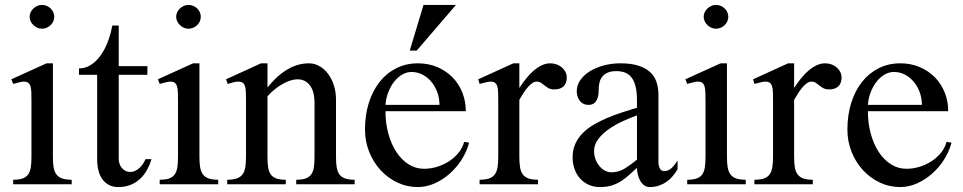

<svg xmlns="http://www.w3.org/2000/svg" viewBox="-20 -738 3858 769"><path d="M147.9 -718.3Q158.2 -718.3 167.2 -714.4Q176.3 -710.4 182.9 -704.1Q189.5 -697.8 193.4 -689Q197.3 -680.2 197.3 -670.9Q197.3 -661.1 193.4 -652.6Q189.5 -644 182.9 -637.5Q176.3 -630.9 167.2 -627Q158.2 -623 147.9 -623Q138.2 -623 129.4 -627Q120.6 -630.9 113.8 -637.5Q106.9 -644 102.8 -652.6Q98.6 -661.1 98.6 -670.9Q98.6 -680.2 102.8 -689Q106.9 -697.8 113.8 -704.1Q120.6 -710.4 129.4 -714.4Q138.2 -718.3 147.9 -718.3ZM106 -333Q106 -353.5 105.5 -368.2Q105 -382.8 102.1 -392.3Q99.1 -401.9 93 -406.5Q86.9 -411.1 75.2 -411.1Q68.4 -411.1 57.4 -408.4Q46.4 -405.8 32.7 -401.9L25.4 -420.4L166.5 -484.4H191.9V-109.9Q191.9 -85 194.8 -67.6Q197.8 -50.3 206.1 -39.3Q214.4 -28.3 229 -23.2Q243.7 -18.1 267.1 -18.1V0H32.7V-18.1Q56.2 -18.1 70.6 -23.2Q85 -28.3 92.8 -39.3Q100.6 -50.3 103.3 -67.6Q106 -85 106 -109.9Z M296.4 -438.5V-463.9Q321.3 -463.9 342.8 -477.3Q364.3 -490.7 381.6 -514.2Q398.9 -537.6 411.1 -568.8Q423.3 -600.1 429.7 -635.7H455.6V-473.1H570.3V-438.5H455.6V-100.6Q455.6 -90.3 459 -81.1Q462.4 -71.8 468.5 -64.7Q474.6 -57.6 482.9 -53.5Q491.2 -49.3 501 -49.3Q512.7 -49.3 522.2 -54Q531.7 -58.6 539.6 -66.2Q547.4 -73.7 553.2 -82.8Q559.1 -91.8 563 -100.6H586.9Q579.1 -75.7 567.4 -55.2Q555.7 -34.7 539.3 -20Q522.9 -5.4 501.7 2.9Q480.5 11.2 453.6 11.2Q432.1 11.2 416.5 2.9Q400.9 -5.4 390.1 -20Q379.4 -34.7 374.3 -55.2Q369.1 -75.7 369.1 -100.6V-438.5Z M734.9 -718.3Q745.1 -718.3 754.2 -714.4Q763.2 -710.4 769.8 -704.1Q776.4 -697.8 780.3 -689Q784.2 -680.2 784.2 -670.9Q784.2 -661.1 780.3 -652.6Q776.4 -644 769.8 -637.5Q763.2 -630.9 754.2 -627Q745.1 -623 734.9 -623Q725.1 -623 716.3 -627Q707.5 -630.9 700.7 -637.5Q693.8 -644 689.7 -652.6Q685.5 -661.1 685.5 -670.9Q685.5 -680.2 689.7 -689Q693.8 -697.8 700.7 -704.1Q707.5 -710.4 716.3 -714.4Q725.1 -718.3 734.9 -718.3ZM692.9 -333Q692.9 -353.5 692.4 -368.2Q691.9 -382.8 689 -392.3Q686 -401.9 679.9 -406.5Q673.8 -411.1 662.1 -411.1Q655.3 -411.1 644.3 -408.4Q633.3 -405.8 619.6 -401.9L612.3 -420.4L753.4 -484.4H778.8V-109.9Q778.8 -85 781.7 -67.6Q784.7 -50.3 793 -39.3Q801.3 -28.3 815.9 -23.2Q830.6 -18.1 854 -18.1V0H619.6V-18.1Q643.1 -18.1 657.5 -23.2Q671.9 -28.3 679.7 -39.3Q687.5 -50.3 690.2 -67.6Q692.9 -85 692.9 -109.9Z M965.3 -333Q965.3 -353.5 964.8 -368.2Q964.4 -382.8 961.4 -392.3Q958.5 -401.9 952.1 -406.5Q945.8 -411.1 934.1 -411.1Q925.8 -411.1 916 -408.7Q906.2 -406.2 892.1 -401.9L885.3 -420.4L1025.4 -484.4H1051.3V-387.7Q1128.9 -484.4 1217.3 -484.4Q1239.7 -484.4 1259.5 -473.1Q1279.3 -461.9 1293.9 -442.4Q1308.6 -422.9 1317.1 -396.5Q1325.7 -370.1 1325.7 -339.8V-109.9Q1325.7 -85 1328.6 -67.6Q1331.5 -50.3 1339.6 -39.3Q1347.7 -28.3 1362.3 -23.2Q1377 -18.1 1400.4 -18.1V0H1166.5V-18.1Q1189.9 -18.1 1204.1 -23.2Q1218.3 -28.3 1226.3 -39.3Q1234.4 -50.3 1237.1 -67.6Q1239.7 -85 1239.7 -109.9V-325.2Q1239.7 -372.6 1220.9 -396.5Q1202.1 -420.4 1171.9 -420.4Q1158.2 -420.4 1142.8 -415.5Q1127.4 -410.6 1111.6 -401.6Q1095.7 -392.6 1080.3 -380.1Q1064.9 -367.7 1051.3 -352.5V-109.9Q1051.3 -85 1054 -67.6Q1056.6 -50.3 1064.5 -39.3Q1072.3 -28.3 1086.7 -23.2Q1101.1 -18.1 1124.5 -18.1V0H890.1V-18.1Q913.6 -18.1 928.2 -23.2Q942.9 -28.3 951.2 -39.3Q959.5 -50.3 962.4 -67.6Q965.3 -85 965.3 -109.9Z M1648.9 -535.2H1621.1L1676.3 -718.3H1806.2ZM1740.2 -317.9Q1740.2 -344.7 1731.4 -368.7Q1722.7 -392.6 1707.5 -410.6Q1692.4 -428.7 1672.1 -439.2Q1651.9 -449.7 1628.4 -449.7Q1608.4 -449.7 1590.6 -439.2Q1572.8 -428.7 1558.6 -410.6Q1544.4 -392.6 1535.2 -368.7Q1525.9 -344.7 1523.9 -317.9ZM1653.8 11.2Q1609.9 11.2 1571.3 -7.1Q1532.7 -25.4 1503.9 -56.9Q1475.1 -88.4 1458.5 -130.1Q1441.9 -171.9 1441.9 -219.2Q1441.9 -276.9 1457 -325.4Q1472.2 -374 1500 -409.4Q1527.8 -444.8 1566.9 -464.6Q1606 -484.4 1653.8 -484.4Q1696.3 -484.4 1731.7 -469.2Q1767.1 -454.1 1792.5 -428.2Q1817.9 -402.3 1831.8 -367.2Q1845.7 -332 1845.7 -292.5H1523.9Q1523.9 -244.6 1535.4 -202.6Q1546.9 -160.6 1567.4 -129.4Q1587.9 -98.1 1616.2 -80.1Q1644.5 -62 1678.2 -62Q1705.6 -62 1731.9 -70.3Q1758.3 -78.6 1780.3 -93.3Q1802.2 -107.9 1817.9 -127.7Q1833.5 -147.5 1838.9 -169.9L1858.9 -166.5Q1849.1 -129.9 1828.4 -97.7Q1807.6 -65.4 1779.8 -41.3Q1752 -17.1 1719.5 -2.9Q1687 11.2 1653.8 11.2Z M1975.6 -333Q1975.6 -353.5 1975.1 -368.2Q1974.6 -382.8 1971.7 -392.3Q1968.8 -401.9 1962.6 -406.5Q1956.5 -411.1 1944.8 -411.1Q1936.5 -411.1 1926.3 -408.4Q1916 -405.8 1900.9 -401.9L1895.5 -420.4L2036.1 -484.4H2060.1V-385.7Q2072.8 -405.3 2087.2 -423.3Q2101.6 -441.4 2117.2 -454.8Q2132.8 -468.3 2149.7 -476.3Q2166.5 -484.4 2184.1 -484.4Q2197.8 -484.4 2209.7 -480Q2221.7 -475.6 2230.7 -467.8Q2239.7 -460 2244.9 -449.7Q2250 -439.5 2250 -427.7Q2250 -404.3 2237.1 -392.1Q2224.1 -379.9 2200.7 -379.9Q2186 -379.9 2177.2 -384.8Q2168.5 -389.6 2161.4 -395.5Q2154.3 -401.4 2147 -406.2Q2139.6 -411.1 2128.9 -411.1Q2120.6 -411.1 2112.3 -405.5Q2104 -399.9 2095.2 -390.1Q2086.4 -380.4 2077.6 -366.9Q2068.8 -353.5 2060.1 -337.9V-109.9Q2060.1 -85 2063 -67.6Q2065.9 -50.3 2074.2 -39.3Q2082.5 -28.3 2096.9 -23.2Q2111.3 -18.1 2134.8 -18.1V0H1900.9V-18.1Q1924.3 -18.1 1939 -23.2Q1953.6 -28.3 1961.7 -39.3Q1969.7 -50.3 1972.7 -67.6Q1975.6 -85 1975.6 -109.9Z M2531.2 -275.9Q2503.9 -266.1 2473.6 -252.2Q2443.4 -238.3 2418 -220.5Q2392.6 -202.6 2376 -180.7Q2359.4 -158.7 2359.4 -133.3Q2359.4 -115.7 2365.2 -100.1Q2371.1 -84.5 2380.9 -72.8Q2390.6 -61 2403.1 -54.4Q2415.5 -47.9 2428.7 -47.9Q2457.5 -47.9 2482.2 -63Q2506.8 -78.1 2531.2 -98.6ZM2617.2 -89.4Q2617.2 -74.2 2622.8 -63.5Q2628.4 -52.7 2640.6 -52.7Q2649.9 -52.7 2657.2 -56.4Q2664.6 -60.1 2670.9 -65.9Q2677.2 -71.8 2682.9 -79.3Q2688.5 -86.9 2693.8 -95.2V-60.1Q2685.5 -45.9 2674.8 -33Q2664.1 -20 2650.1 -10.3Q2636.2 -0.5 2619.4 5.4Q2602.5 11.2 2582.5 11.2Q2569.3 11.2 2559.6 3.9Q2549.8 -3.4 2543.7 -14.9Q2537.6 -26.4 2534.4 -39.8Q2531.2 -53.2 2531.2 -65.9Q2516.1 -52.7 2501.7 -39.1Q2487.3 -25.4 2470.2 -14.2Q2453.1 -2.9 2432.1 4.2Q2411.1 11.2 2383.3 11.2Q2357.9 11.2 2337.6 2Q2317.4 -7.3 2303 -23.4Q2288.6 -39.6 2281 -61.3Q2273.4 -83 2273.4 -107.9Q2273.4 -138.7 2284.7 -162.8Q2295.9 -187 2315.4 -206.3Q2335 -225.6 2360.6 -240.2Q2386.2 -254.9 2414.8 -266.8Q2443.4 -278.8 2473.4 -288.3Q2503.4 -297.9 2531.2 -306.6V-335.9Q2531.2 -369.1 2525.6 -391.6Q2520 -414.1 2509.3 -427.7Q2498.5 -441.4 2483.4 -447.3Q2468.3 -453.1 2448.7 -453.1Q2426.8 -453.1 2413.1 -446.8Q2399.4 -440.4 2391.6 -430.2Q2383.8 -419.9 2380.9 -406.7Q2377.9 -393.6 2377.9 -379.9Q2377.9 -367.7 2376.2 -356.4Q2374.5 -345.2 2369.9 -336.7Q2365.2 -328.1 2357.2 -323Q2349.1 -317.9 2335.9 -317.9Q2325.7 -317.9 2317.1 -322Q2308.6 -326.2 2302.7 -333.5Q2296.9 -340.8 2293.5 -350.8Q2290 -360.8 2290 -372.6Q2290 -396.5 2304.2 -417Q2318.4 -437.5 2342.3 -452.4Q2366.2 -467.3 2397.9 -475.8Q2429.7 -484.4 2465.3 -484.4Q2506.8 -484.4 2535.9 -475.3Q2564.9 -466.3 2583 -450Q2601.1 -433.6 2609.1 -410.2Q2617.2 -386.7 2617.2 -358.4Z M2847.7 -718.3Q2857.9 -718.3 2866.9 -714.4Q2876 -710.4 2882.6 -704.1Q2889.2 -697.8 2893.1 -689Q2897 -680.2 2897 -670.9Q2897 -661.1 2893.1 -652.6Q2889.2 -644 2882.6 -637.5Q2876 -630.9 2866.9 -627Q2857.9 -623 2847.7 -623Q2837.9 -623 2829.1 -627Q2820.3 -630.9 2813.5 -637.5Q2806.6 -644 2802.5 -652.6Q2798.3 -661.1 2798.3 -670.9Q2798.3 -680.2 2802.5 -689Q2806.6 -697.8 2813.5 -704.1Q2820.3 -710.4 2829.1 -714.4Q2837.9 -718.3 2847.7 -718.3ZM2805.7 -333Q2805.7 -353.5 2805.2 -368.2Q2804.7 -382.8 2801.8 -392.3Q2798.8 -401.9 2792.7 -406.5Q2786.6 -411.1 2774.9 -411.1Q2768.1 -411.1 2757.1 -408.4Q2746.1 -405.8 2732.4 -401.9L2725.1 -420.4L2866.2 -484.4H2891.6V-109.9Q2891.6 -85 2894.5 -67.6Q2897.5 -50.3 2905.8 -39.3Q2914.1 -28.3 2928.7 -23.2Q2943.4 -18.1 2966.8 -18.1V0H2732.4V-18.1Q2755.9 -18.1 2770.3 -23.2Q2784.7 -28.3 2792.5 -39.3Q2800.3 -50.3 2803 -67.6Q2805.7 -85 2805.7 -109.9Z M3076.2 -333Q3076.2 -353.5 3075.7 -368.2Q3075.2 -382.8 3072.3 -392.3Q3069.3 -401.9 3063.2 -406.5Q3057.1 -411.1 3045.4 -411.1Q3037.1 -411.1 3026.9 -408.4Q3016.6 -405.8 3001.5 -401.9L2996.1 -420.4L3136.7 -484.4H3160.6V-385.7Q3173.3 -405.3 3187.7 -423.3Q3202.1 -441.4 3217.8 -454.8Q3233.4 -468.3 3250.2 -476.3Q3267.1 -484.4 3284.7 -484.4Q3298.3 -484.4 3310.3 -480Q3322.3 -475.6 3331.3 -467.8Q3340.3 -460 3345.5 -449.7Q3350.6 -439.5 3350.6 -427.7Q3350.6 -404.3 3337.6 -392.1Q3324.7 -379.9 3301.3 -379.9Q3286.6 -379.9 3277.8 -384.8Q3269 -389.6 3262 -395.5Q3254.9 -401.4 3247.6 -406.2Q3240.2 -411.1 3229.5 -411.1Q3221.2 -411.1 3212.9 -405.5Q3204.6 -399.9 3195.8 -390.1Q3187 -380.4 3178.2 -366.9Q3169.4 -353.5 3160.6 -337.9V-109.9Q3160.6 -85 3163.6 -67.6Q3166.5 -50.3 3174.8 -39.3Q3183.1 -28.3 3197.5 -23.2Q3211.9 -18.1 3235.4 -18.1V0H3001.5V-18.1Q3024.9 -18.1 3039.6 -23.2Q3054.2 -28.3 3062.3 -39.3Q3070.3 -50.3 3073.2 -67.6Q3076.2 -85 3076.2 -109.9Z M3672.4 -317.9Q3672.4 -344.7 3663.6 -368.7Q3654.8 -392.6 3639.6 -410.6Q3624.5 -428.7 3604.2 -439.2Q3584 -449.7 3560.5 -449.7Q3540.5 -449.7 3522.7 -439.2Q3504.9 -428.7 3490.7 -410.6Q3476.6 -392.6 3467.3 -368.7Q3458 -344.7 3456.1 -317.9ZM3585.9 11.2Q3542 11.2 3503.4 -7.1Q3464.8 -25.4 3436 -56.9Q3407.2 -88.4 3390.6 -130.1Q3374 -171.9 3374 -219.2Q3374 -276.9 3389.2 -325.4Q3404.3 -374 3432.1 -409.4Q3460 -444.8 3499 -464.6Q3538.1 -484.4 3585.9 -484.4Q3628.4 -484.4 3663.8 -469.2Q3699.2 -454.1 3724.6 -428.2Q3750 -402.3 3763.9 -367.2Q3777.8 -332 3777.8 -292.5H3456.1Q3456.1 -244.6 3467.5 -202.6Q3479 -160.6 3499.5 -129.4Q3520 -98.1 3548.3 -80.1Q3576.7 -62 3610.4 -62Q3637.7 -62 3664.1 -70.3Q3690.4 -78.6 3712.4 -93.3Q3734.4 -107.9 3750 -127.7Q3765.6 -147.5 3771 -169.9L3791 -166.5Q3781.2 -129.9 3760.5 -97.7Q3739.7 -65.4 3711.9 -41.3Q3684.1 -17.1 3651.6 -2.9Q3619.1 11.2 3585.9 11.2Z"/></svg>

Font: Khmer Busra Bunong
Style: Regular
Weight: 400
Designer: D. Kanjahn
Version: Version 7.100; 2014